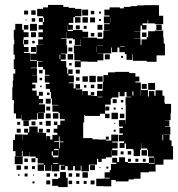

<svg xmlns="http://www.w3.org/2000/svg" viewBox="-20 -742 723 780"><path d="M72 -75H40V-107H72V-128H69V-108H43V-128H33V-174H41V-196H71V-174H72V-195H93V-203H78V-219H94V-204H99V-228H133V-204H138V-219H154V-203H139V-202H167V-175H168V-189H184V-175H193V-194H213V-203H198V-219H213V-234H199V-248H213V-234H225V-252H243V-258H223V-283H218V-288H193V-314H216V-316H191V-342H187V-368H183V-381H166V-401H181V-407H162V-435H181V-438H163V-460H155V-470H135V-492H152V-494H130V-467H105V-465H130V-437H111V-436H131V-406H111V-399H124V-383H111V-374H129V-353H138V-340H155V-322H138V-318H163V-284H135V-283H158V-259H134V-282H131V-256H104V-253H68V-275H67V-260H45V-281H36V-321H37V-335H30V-387H32V-415H34V-443H42V-461H36V-501H40V-520H35V-562H38V-581H36V-621H42V-645H70V-621H76V-581H74V-562H77V-551H96V-531H77V-527H102V-495H129V-523V-498H103V-524H128V-559H155V-560H135V-582H154V-591H136V-611H154V-622H137V-640H154V-653H138V-669H154V-653H159V-670H155V-676H131V-706H155V-712H175V-722H237V-714H259V-710H285V-706H311V-676H285V-672H307V-650H285V-672H278V-649H259V-641H276V-621H256V-638H255V-616H277V-620H315V-613H338V-589H374V-585H398V-589H400V-617H426V-618H403V-644H426V-647H402V-675H425V-679H404V-703H425V-712H467V-708H483V-714H510V-717H537V-720H566V-721H626V-678H643V-644H609V-647H582V-661H580V-647H559V-640H575V-622H557V-638H551V-616H525V-615H550V-587H523V-586H551V-560H575H555V-582H576V-591H582V-615H609V-618H643V-590H645V-565H650V-517H616V-491H576V-495H552H520V-522H518V-499H494V-522H487V-554H468V-552H487V-530H465V-549H457V-530H435V-549H432V-525H400V-526H376V-525H400V-497H376V-491H336V-492H308V-469H284V-493H307V-497H282V-525H307H280V-557H309V-558V-582H308V-559H284V-582H277V-586H251V-612H250V-587H227V-585H250V-558H253V-524H227V-522H247V-500H227V-494H249V-468H227H253V-443H257V-460H275V-442H258V-435H280V-407H259V-404H279V-383H287V-400H305V-382H288V-379H314V-355H315V-372H337V-355H349V-368H363V-354H350V-352H374V-373H397V-380H398V-409H400V-437H419V-448H447V-450H505V-445H530V-431H546V-411H530V-407H552V-376H581V-350H585V-372H607V-353H612V-375H640V-353H648V-325H650V-320H675V-282H673V-254H651V-253H668V-229H650V-227H672V-195H643V-194H669V-172H677V-148H683V-94H644V-73H612V-45H585V-42H551V-16H524V-13H502V-5H450V-11H432V15H400V14H371V-16H400V-17H426V-20H405V-42H426V-51H431V-76H453V-81H436V-101H456V-84H464V-103H488V-84H499V-80H517H547H585V-102H606V-106H581V-133H578V-139H554V-160H553V-134H549V-108H523V-134H519V-137H492V-159H486V-141H466V-161H484V-168H463V-194H479V-200H465V-222H479V-228H463V-254H489V-238H490V-257H491V-286H507H491V-315H490V-347H513V-349H494V-368H486V-351H466V-368H461V-346H435V-342H430V-317H407V-280H425V-262H407V-280H386V-271H326V-274H322V-245H318V-219V-189V-181H356V-176H381V-175H410V-171H432V-195H460V-167H436V-163H458V-139H436V-132H457V-110H435V-131H434V-103H410V-97H393V-84H379V-97H374V-73H341V-46H311V-69H308V-49H284V-67H277V-50H255V-67H245V-52H227V-70H242V-72H221V-46H191V-72H189V-48H163V-72H159V-48H133V-74H157V-78H133V-100H125V-106H101V-125H100V-107H72ZM338 -679H314V-703H338ZM125 -682H107V-700H125ZM94 -683H78V-699H94ZM363 -684H349V-698H363ZM390 -687H382V-695H390ZM337 -650H315V-672H337ZM366 -651H346V-671H366ZM431 -651V-670H430V-651ZM123 -654H109V-668H123ZM390 -657H382V-665H390ZM88 -659H84V-663H88ZM130 -617H102V-645H130ZM637 -620H615V-642H637ZM396 -621H376V-641H396ZM95 -622H77V-640H95ZM304 -623H288V-639H304ZM332 -625H320V-637H332ZM126 -591H106V-611H126ZM96 -591H76V-611H96ZM395 -592H377V-610H395ZM575 -592H557V-610H575ZM363 -594H349V-608H363ZM315 -588H338V-589H315ZM95 -562H77V-580H95ZM272 -565H260V-577H272ZM121 -566H111V-576H121ZM374 -556H398V-557H374ZM371 -531V-553H370V-531ZM126 -531H106V-551H126ZM274 -533H258V-549H274ZM277 -500H255V-522H277ZM426 -501H406V-521H426ZM225 -502V-520H222V-502ZM480 -507H472V-515H480ZM102 -470V-495V-470ZM271 -476H261V-486H271ZM304 -443H288V-459H304ZM153 -444H139V-458H153ZM369 -408H343V-434H369ZM397 -410H375V-432H397ZM337 -410H315V-432H337ZM303 -414H289V-428H303ZM151 -416H141V-426H151ZM610 -377H582V-405H610ZM576 -381H556V-401H576ZM396 -381H376V-401H396ZM363 -384H349V-398H363ZM331 -386H321V-396H331ZM149 -388H143V-394H149ZM551 -354V-375H550V-354ZM522 -354V-371H518V-354ZM154 -353H138V-369H154ZM181 -356H171V-366H181ZM377 -347H397V-349H377ZM402 -322V-342V-322ZM186 -321H166V-341H186ZM454 -323H438V-339H454ZM481 -326H471V-336H481ZM424 -293H408V-309H424ZM184 -293H168V-309H184ZM450 -297H442V-305H450ZM479 -298H473V-304H479ZM459 -258H433V-284H459ZM217 -260H195V-282H217ZM186 -261H166V-281H186ZM485 -262H467V-280H485ZM97 -230H75V-252H97ZM186 -231H166V-251H186ZM124 -233H108V-249H124ZM62 -235H50V-247H62ZM152 -235H140V-247H152ZM448 -239H444V-243H448ZM64 -203H48V-219H64ZM183 -204H169V-218H183ZM450 -207H442V-215H450ZM643 -172V-194H640V-172ZM219 -168H200V-165H220V-139H223V-164H238V-167H222V-188H219ZM422 -175H410V-187H422ZM217 -132V-110H218V-137H200V-132ZM577 -110H555V-132H577ZM513 -114H499V-128H513ZM482 -115H470V-127H482ZM195 -110V-127H190V-110ZM195 -103H217V-110H195ZM607 -80H585V-77H608V-101H607ZM124 -83H108V-99H124ZM93 -84H79V-98H93ZM572 -85H560V-97H572ZM512 -85H500V-97H512ZM542 -85H530V-97H542ZM195 -76H217V-79H195ZM366 -51H346V-71H366ZM65 -52H47V-70H65ZM93 -54H79V-68H93ZM122 -55H110V-67H122ZM420 -57H412V-65H420ZM388 -59H384V-63H388ZM255 18H217V13H192V-15H217V-20H224V-43H248V-20H255ZM337 -20H315V-42H337ZM183 -24H169V-38H183ZM273 -24H259V-38H273ZM303 -24H289V-38H303ZM92 -25H80V-37H92ZM212 -25H200V-37H212ZM59 -28H53V-34H59ZM118 -29H114V-33H118ZM364 7H348V-9H364ZM184 7H168V-9H184ZM273 6H259V-8H273ZM302 5H290V-7H302ZM332 5H320V-7H332ZM120 3H112V-5H120Z"/></svg>

Font: Rubik Storm
Style: Regular
Weight: 400
Designer: Hubert and Fischer, NaN
Foundry: Hubert and Fischer, NaN
Version: Version 2.201